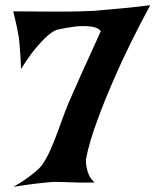

<svg xmlns="http://www.w3.org/2000/svg" viewBox="-20 -723 593 732"><path d="M30.3 -679.7Q129.9 -678.7 189.9 -678.7Q250 -678.7 283.2 -679.7Q322.3 -680.7 337.9 -681.6L380.9 -685.5Q405.3 -687.5 446.8 -691.4Q488.3 -695.3 552.7 -703.1Q473.6 -555.7 425.8 -447.3Q377.9 -338.9 351.6 -265.6Q320.3 -180.7 308.6 -120.1Q306.6 -104.5 309.6 -87.9Q311.5 -74.2 318.4 -57.6Q325.2 -41 340.8 -27.3Q307.6 -26.4 282.7 -26.9Q257.8 -27.3 241.2 -28.3Q221.7 -29.3 206.1 -29.3Q191.4 -30.3 167 -28.3Q146.5 -26.4 112.8 -22.5Q79.1 -18.6 31.2 -10.7Q62.5 -28.3 83 -43.5Q103.5 -58.6 116.2 -69.3Q130.9 -82 139.6 -92.8Q156.2 -116.2 170.4 -147.5Q184.6 -178.7 197.8 -214.8Q210.9 -251 225.6 -290.5Q240.2 -330.1 258.8 -370.1Q272.5 -402.3 290 -440.4Q304.7 -472.7 323.7 -514.6Q342.8 -556.6 364.3 -604.5Q352.5 -619.1 324.7 -622.1Q296.9 -625 268.6 -622.1Q235.4 -618.2 196.3 -609.4Q180.7 -603.5 160.2 -585.9Q142.6 -570.3 117.2 -540.5Q91.8 -510.7 60.5 -460Q57.6 -522.5 54.7 -551.8L51.8 -581.1Q49.8 -591.8 46.9 -606.4Q44.9 -619.1 40.5 -637.7Q36.1 -656.2 30.3 -679.7Z"/></svg>

Font: Irish Grover
Style: Regular
Weight: 400
Designer: Squid
Foundry: Font Diner, Inc DBA Sideshow
Version: Version 1.000